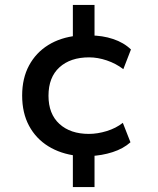

<svg xmlns="http://www.w3.org/2000/svg" viewBox="-20 -645 640 780"><path d="M276 115V-38L293 -12Q226 -20 176 -51Q126 -82 98 -134Q70 -186 70 -257Q70 -327 98 -379Q126 -431 176 -462Q226 -493 293 -500L276 -474V-625H364V-479L346 -501Q396 -501 439.5 -486.5Q483 -472 512 -444L481 -364Q451 -387 414 -399.5Q377 -412 342 -412Q266 -412 221.5 -371.5Q177 -331 177 -256Q177 -182 221.5 -141.5Q266 -101 341 -101Q376 -101 413.5 -112.5Q451 -124 479 -146L510 -67Q481 -41 437.5 -27Q394 -13 346 -11L364 -34V115Z"/></svg>

Font: Nunito Sans 7pt SemiBold
Style: Regular
Weight: 600
Designer: Vernon Adams
Foundry: Vernon Adams
Version: Version 3.101;gftools[0.9.27]